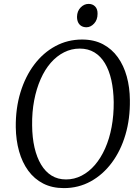

<svg xmlns="http://www.w3.org/2000/svg" viewBox="-20 -956 721 986"><path d="M308 10Q247.5 10 201.8 -13.5Q156 -37 125 -79.5Q94 -122 78 -179Q62 -236 61 -302.5Q60 -399.5 85 -481.5Q110 -563.5 156 -624.5Q202 -685.5 264.8 -719.2Q327.5 -753 401.5 -753Q463 -753 508.8 -728.8Q554.5 -704.5 585 -662Q615.5 -619.5 631 -563.2Q646.5 -507 647 -442.5Q648.5 -346.5 624.2 -264.2Q600 -182 554.2 -120.5Q508.5 -59 445.8 -24.5Q383 10 308 10ZM319 -34.5Q361.5 -34.5 399.2 -54Q437 -73.5 467.5 -109Q498 -144.5 520 -194Q542 -243.5 553.2 -303.8Q564.5 -364 564 -432Q563 -494 551.8 -544.5Q540.5 -595 518.8 -631.2Q497 -667.5 464.8 -687Q432.5 -706.5 389.5 -706.5Q347 -706.5 309.2 -687.5Q271.5 -668.5 241 -633.8Q210.5 -599 188.8 -549.8Q167 -500.5 155.5 -440.5Q144 -380.5 145 -312Q145.5 -249.5 157.2 -198.5Q169 -147.5 191 -110.8Q213 -74 245 -54.2Q277 -34.5 319 -34.5ZM424 -816Q409.5 -816 398.5 -822.2Q387.5 -828.5 381.5 -840.5Q375.5 -852.5 375.5 -870Q376 -899 394 -917.5Q412 -936 435 -936Q455.5 -936 468.5 -922.8Q481.5 -909.5 481 -885Q481 -854 463.2 -835Q445.5 -816 424 -816Z"/></svg>

Font: Merriweather 36pt Light
Style: Italic
Weight: 300
Italic angle: -7.8°
Version: Version 2.101